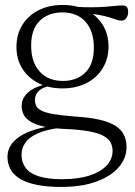

<svg xmlns="http://www.w3.org/2000/svg" viewBox="-20 -484 532 758"><path d="M221 254Q166.5 254 126.5 246Q86.5 238 60.5 222.8Q34.5 207.5 22 185.2Q9.5 163 9.5 135Q9.5 111.5 21.5 91.2Q33.5 71 58 54.8Q82.5 38.5 119.5 27.2Q156.5 16 206.5 10.5L236.5 6.5L227.5 19.5Q167.5 26 132 41.2Q96.5 56.5 80.8 78.5Q65 100.5 65 127.5Q65 157 81.2 178.8Q97.5 200.5 133 212Q168.5 223.5 224.5 223.5Q288.5 223.5 333.2 209Q378 194.5 401.2 169.2Q424.5 144 424.5 111.5Q424.5 93 416.2 78Q408 63 388.2 52.2Q368.5 41.5 333.2 34.8Q298 28 244.5 25.5Q189.5 23.5 154.5 15.8Q119.5 8 100 -4.2Q80.5 -16.5 73 -32.2Q65.5 -48 65.5 -66Q65.5 -97 92.5 -120.5Q119.5 -144 175.5 -154L183 -146Q148.5 -140 133.2 -125.2Q118 -110.5 118 -89.5Q118 -76 123.2 -65.5Q128.5 -55 144.2 -47Q160 -39 191.5 -33.5Q223 -28 275.5 -24Q332 -20.5 371.2 -11.8Q410.5 -3 434.2 11.8Q458 26.5 468.8 47.5Q479.5 68.5 479.5 96.5Q479.5 140.5 448.8 176.2Q418 212 360.2 233Q302.5 254 221 254ZM226.5 -135Q173 -135 132 -155.8Q91 -176.5 68 -213.2Q45 -250 45 -298.5Q45 -348 68.2 -385.5Q91.5 -423 132.8 -443.8Q174 -464.5 227.5 -464.5Q267.5 -464.5 300.5 -452.8Q333.5 -441 357.8 -419.2Q382 -397.5 395.2 -367.5Q408.5 -337.5 408.5 -301Q408.5 -252 385.2 -214.2Q362 -176.5 321 -155.8Q280 -135 226.5 -135ZM228.5 -164.5Q283.5 -164.5 317 -197.8Q350.5 -231 350.5 -295.5Q350.5 -361 317.8 -398Q285 -435 226 -435Q171 -435 137 -402Q103 -369 103 -304Q103 -239 136.2 -201.8Q169.5 -164.5 228.5 -164.5ZM298.5 -432 272.5 -457.5Q311.5 -455 342 -455.2Q372.5 -455.5 395.5 -457.2Q418.5 -459 435.8 -460.8Q453 -462.5 465 -462.5Q475.5 -462.5 480.8 -456.2Q486 -450 486 -437.5Q486 -423 478.8 -412.8Q471.5 -402.5 460 -402.5Q450.5 -402.5 439.2 -406.5Q428 -410.5 410.8 -415.8Q393.5 -421 366.5 -425.8Q339.5 -430.5 298.5 -432Z"/></svg>

Font: Newsreader 14pt Light
Style: Regular
Weight: 300
Designer: Hugues Gentile
Foundry: Production Type
Version: Version 1.003